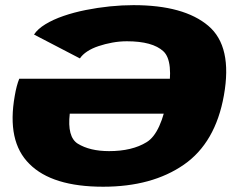

<svg xmlns="http://www.w3.org/2000/svg" viewBox="-20 -702 906 728"><path d="M371 6Q556.5 6 677 -77.5Q797 -160.5 829 -340.5Q862 -526 770 -604Q677.5 -682.5 486 -682.5L461 -545.5Q558.5 -545.5 599.5 -507.5Q639.5 -470.5 616.5 -339.5Q591.5 -196.5 536 -163Q481 -129 393.5 -129Q320.5 -129 274.5 -157.5Q234.5 -183 244.5 -271H623.5L647.5 -403.5H53Q42.5 -377.5 36 -339Q5 -165.5 91.5 -80.5Q177.5 6 371 6ZM283 -480.5Q292.5 -495 310.8 -507Q329 -519 353.8 -527.2Q378.5 -535.5 406 -540.5Q433.5 -545.5 461 -545.5L490.5 -629L486 -682.5Q443 -682.5 396.5 -677.8Q350 -673 305 -664Q260 -655 220.8 -641.5Q181.5 -628 152 -610Q122.5 -592 109 -571Z"/></svg>

Font: Anybody Expanded ExtraBold
Style: Italic
Weight: 800
Width: 7
Italic angle: -10°
Version: Version 1.113;gftools[0.9.25]